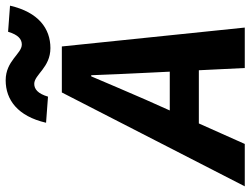

<svg xmlns="http://www.w3.org/2000/svg" viewBox="-167 -768 892 684"><g transform="rotate(-90 279.0 -426.0)"><path d="M-42.8 0H108.2L266.1 -353.7C294.9 -419.3 321.4 -482.6 349 -547H353C355.7 -480.3 358.1 -417.4 361.5 -353.2L378.7 0H522.8L455.5 -651.7H291.6L-42.8 0ZM120.4 -163.6H419.6L442.9 -267.2H144.8L120.4 -163.6ZM449.7 -692.4C519.1 -692.4 577.6 -735 600.8 -836.3L507.8 -843.2C497 -806.7 481.1 -794.3 462.3 -794.3C429.5 -794.3 404.6 -851.8 334.9 -851.8C265.5 -851.8 207 -809 183.7 -707.9L276.7 -701C287.5 -737.5 303.8 -750 322.3 -750C355 -750 380.2 -692.4 449.7 -692.4Z"/></g></svg>

Font: Source Code Variable
Style: Italic
Weight: 400
Italic angle: -11°
Monospace: yes
Designer: Paul D. Hunt, Teo Tuominen
Foundry: Adobe Systems Incorporated
Version: Version 1.005;PS 1.0;hotconv 16.6.54;makeotf.lib2.5.65590